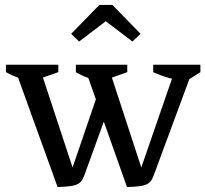

<svg xmlns="http://www.w3.org/2000/svg" viewBox="-20 -752 831 777"><path d="M494 5 322 -480H419L563 -40H540L692 -480H764L609 -61Q602 -41 596 -28.5Q590 -16 579 -9Q568 -2 548 1Q528 4 494 5ZM213 5 38 -480H140L285 -40H262L383 -394L418 -309L328 -61Q321 -40 314.5 -27.5Q308 -15 297 -8.5Q286 -2 266 1Q246 4 213 5ZM107 -422Q79 -428 53 -437.5Q27 -447 4 -460V-490H216V-460ZM388 -422Q362 -428 336 -437Q310 -446 287 -460V-490H495V-460ZM731 -422Q697 -427 664 -436.5Q631 -446 600 -460V-490H791V-460ZM435 -732 549 -615 516 -584 408 -666 300 -584 268 -615 382 -732Z"/></svg>

Font: Piazzolla Thin Medium
Style: Regular
Weight: 500
Version: Version 2.005